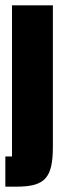

<svg xmlns="http://www.w3.org/2000/svg" viewBox="-30 -572 233 719"><path d="M15 -552V14H-10V127H32C140 127 168 93 168 -24V-552Z"/></svg>

Font: Queering Heavy
Style: Bold
Weight: 900
Designer: Adam Naccarato
Foundry: adamnac
Version: Version 2.000;hotconv 1.0.109;makeotfexe 2.5.65596